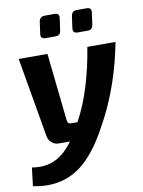

<svg xmlns="http://www.w3.org/2000/svg" viewBox="-104 -770 784 1052"><g transform="rotate(-10 287.5 -244.0)"><path d="M577 -494Q566 -439 552 -384.5Q538 -330 519 -274.5Q500 -219 475 -162Q450 -105 416 -45Q385 13 351.5 58.5Q318 104 280 137.5Q242 171 198.5 190Q155 209 104 213.5Q53 218 -6 206L6 104Q41 110 72.5 107Q104 104 133 91Q162 78 189 53.5Q216 29 242.5 -8.5Q269 -46 295 -97Q319 -141 338 -187.5Q357 -234 372 -283.5Q387 -333 399 -385.5Q411 -438 420 -494ZM198 -494 239 -114Q242 -97 259 -97H317L277 0H175Q152 0 135.5 -14Q119 -28 115 -49L38 -494ZM272 -703Q289 -703 294.5 -696Q300 -689 298 -675L289 -609Q287 -595 280 -588Q273 -581 258 -581H203Q174 -581 178 -609L187 -674Q190 -689 197.5 -696Q205 -703 221 -703ZM451 -703Q467 -703 473 -696Q479 -689 477 -675L468 -610Q466 -595 459 -588Q452 -581 437 -581H382Q353 -581 357 -609L366 -674Q369 -690 376.5 -696.5Q384 -703 398 -703Z"/></g></svg>

Font: Exo 2
Style: Bold Italic
Weight: 700
Italic angle: -8°
Designer: Natanael Gama
Foundry: Natanael Gama
Version: Version 2.010